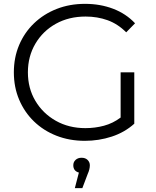

<svg xmlns="http://www.w3.org/2000/svg" viewBox="-20 -726 813 998"><path d="M421 6Q341 6 273.5 -20.5Q206 -47 156.5 -95Q107 -143 79.5 -208Q52 -273 52 -350Q52 -427 79.5 -492Q107 -557 157 -605Q207 -653 274.5 -679.5Q342 -706 422 -706Q501 -706 568 -680.5Q635 -655 682 -605L636 -558Q592 -602 539 -621Q486 -640 425 -640Q338 -640 270.5 -602.5Q203 -565 164 -499Q125 -433 125 -350Q125 -267 164 -201.5Q203 -136 270.5 -98Q338 -60 424 -60Q474 -60 520.5 -72.5Q567 -85 607 -115V-350H678V-83Q628 -38 561 -16Q494 6 421 6ZM369 252 390 171Q361 163 361 133Q361 116 373 105Q385 94 404 94Q424 94 435.5 105.5Q447 117 447 133Q447 154 436 178L408 252Z"/></svg>

Font: Montserrat
Style: Regular
Weight: 400
Designer: Julieta Ulanovsky
Foundry: Julieta Ulanovsky
Version: Version 9.000; ttfautohint (v1.8.4.7-5d5b)